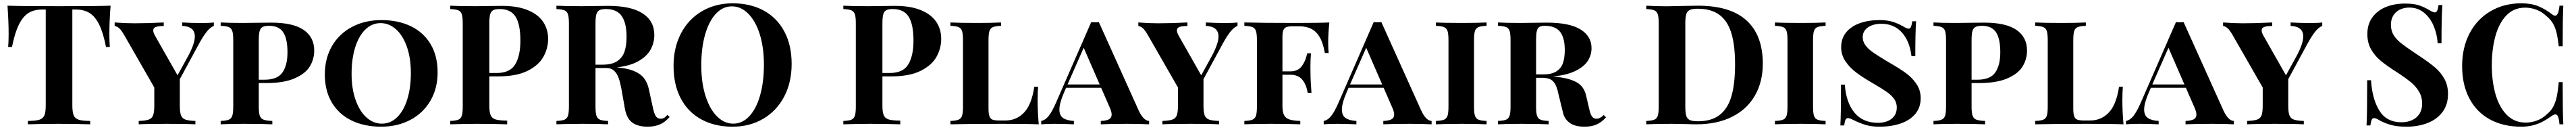

<svg xmlns="http://www.w3.org/2000/svg" viewBox="-20 -742 15424 776"><path d="M634.8 -538.1Q634.8 -489.7 637.7 -461.9H614.7Q598.1 -545.9 574.2 -594.5Q550.3 -643.1 516.6 -664.1Q482.9 -685.1 435.1 -685.1H413.1V-114.3Q413.1 -72.3 421.4 -53.2Q429.7 -34.2 451.4 -27.3Q473.1 -20.5 520 -20V0Q435.1 -2.9 329.6 -2.9Q226.1 -2.9 147 0V-20Q193.8 -20.5 215.6 -27.3Q237.3 -34.2 245.6 -53.2Q253.9 -72.3 253.9 -114.3V-685.1H231.9Q183.6 -685.1 150.1 -664.1Q116.7 -643.1 92.8 -594.5Q68.8 -545.9 51.8 -461.9H28.8Q31.7 -489.7 31.7 -538.1Q31.7 -612.8 24.9 -708Q115.2 -705.1 334 -705.1Q551.8 -705.1 642.1 -708Q634.8 -615.2 634.8 -538.1Z M1260.3 -607.9V-587.4Q1239.3 -579.1 1219 -554.4Q1198.7 -529.8 1171.4 -480.5L1056.6 -269.5V-111.8Q1056.6 -71.8 1063.7 -53.5Q1070.8 -35.2 1089.8 -28.3Q1108.9 -21.5 1149.9 -20V0Q1098.1 -2.9 977.5 -2.9Q856.9 -2.9 810.5 0V-20Q851.6 -21.5 870.6 -28.3Q889.6 -35.2 896.7 -53.5Q903.8 -71.8 903.8 -111.8V-219.7L724.6 -530.8Q707.5 -560.5 694.6 -572.5Q681.6 -584.5 666.5 -586.9V-607.9Q729 -603 784.7 -603Q864.3 -603 960.4 -607.9V-586.9Q931.2 -586.9 914.3 -581.5Q897.5 -576.2 897.5 -559.6Q897.5 -547.4 908.2 -528.8L1043 -292.5L1107.4 -409.2Q1146.5 -482.4 1146.5 -524.4Q1146.5 -584 1070.8 -587.4V-607.9Q1128.4 -604.5 1183.6 -604.5Q1234.9 -604.5 1260.3 -607.9Z M1529.3 -106Q1529.3 -68.4 1535.4 -51.3Q1541.5 -34.2 1557.9 -27.8Q1574.2 -21.5 1610.4 -20V0Q1551.3 -2.9 1441.4 -2.9Q1346.7 -2.9 1301.3 0V-20Q1335 -21.5 1350.1 -27.8Q1365.2 -34.2 1370.8 -51.3Q1376.5 -68.4 1376.5 -106V-502Q1376.5 -539.6 1370.8 -556.6Q1365.2 -573.7 1350.1 -580.1Q1335 -586.4 1301.3 -587.9V-607.9Q1346.7 -605 1435.1 -605Q1455.6 -605 1555.2 -606.4L1604.5 -606.9Q1734.9 -606.9 1798.1 -563.5Q1861.3 -520 1861.3 -439.9Q1861.3 -389.2 1835 -345.7Q1808.6 -302.2 1743.9 -274.2Q1679.2 -246.1 1572.3 -246.1H1529.3ZM1529.3 -502V-266.1H1562.5Q1641.6 -266.1 1671.4 -309.8Q1701.2 -353.5 1701.2 -429.2Q1701.2 -510.3 1675.8 -549.1Q1650.4 -587.9 1591.3 -587.9Q1564.9 -587.9 1552 -580.8Q1539.1 -573.7 1534.2 -555.7Q1529.3 -537.6 1529.3 -502Z M2600.1 -310.1Q2600.1 -214.4 2557.1 -140.9Q2514.2 -67.4 2437.3 -26.6Q2360.4 14.2 2262.2 14.2Q2161.1 14.2 2085 -22.7Q2008.8 -59.6 1966.8 -129.9Q1924.8 -200.2 1924.8 -297.9Q1924.8 -393.6 1967.8 -467.3Q2010.7 -541 2087.9 -581.5Q2165 -622.1 2263.2 -622.1Q2364.3 -622.1 2440.4 -585.2Q2516.6 -548.3 2558.3 -478Q2600.1 -407.7 2600.1 -310.1ZM2085 -301.8Q2085 -212.9 2109.1 -145Q2133.3 -77.1 2174.6 -40.5Q2215.8 -3.9 2266.1 -3.9Q2318.4 -3.9 2357.7 -42.2Q2397 -80.6 2418.5 -149.2Q2439.9 -217.8 2439.9 -306.2Q2439.9 -395 2416 -462.9Q2392.1 -530.8 2350.6 -567.4Q2309.1 -604 2258.8 -604Q2206.5 -604 2167.2 -565.7Q2127.9 -527.3 2106.4 -458.7Q2085 -390.1 2085 -301.8Z M2909.7 -111.8Q2909.7 -71.8 2918 -53.5Q2926.3 -35.2 2947.8 -28.8Q2969.2 -22.5 3016.6 -22V0Q2934.6 -2.9 2834.5 -2.9Q2762.7 -2.9 2675.8 0V-20Q2709.5 -21.5 2724.4 -27.8Q2739.3 -34.2 2744.9 -51.3Q2750.5 -68.4 2750.5 -106V-602.1Q2750.5 -639.6 2744.9 -656.7Q2739.3 -673.8 2724.1 -680.2Q2709 -686.5 2675.8 -688V-708Q2726.6 -705.1 2827.6 -705.1Q2846.2 -705.1 2939.9 -706.5L2984.9 -707Q3075.7 -707 3137.7 -682.4Q3199.7 -657.7 3230.7 -613.3Q3261.7 -568.8 3261.7 -509.8Q3261.7 -454.6 3234.1 -404.1Q3206.5 -353.5 3139.9 -319.8Q3073.2 -286.1 2962.9 -286.1H2909.7ZM2909.7 -602.1V-306.2H2952.6Q3034.2 -306.2 3064.9 -358.2Q3095.7 -410.2 3095.7 -499Q3095.7 -596.2 3066.9 -642.1Q3038.1 -688 2971.7 -688Q2945.3 -688 2932.4 -680.9Q2919.4 -673.8 2914.6 -655.8Q2909.7 -637.7 2909.7 -602.1Z M3856.4 14.2Q3799.3 14.2 3765.6 -10.3Q3731.9 -34.7 3721.2 -94.2L3703.6 -193.8Q3695.3 -242.7 3685.5 -272Q3675.8 -301.3 3658 -318.6Q3640.1 -335.9 3610.4 -335.9H3545.4V-106Q3545.4 -68.4 3551 -51.3Q3556.6 -34.2 3571.8 -27.8Q3586.9 -21.5 3620.6 -20V0Q3566.4 -2.9 3469.2 -2.9Q3362.3 -2.9 3311.5 0V-20Q3345.2 -21.5 3360.1 -27.8Q3375 -34.2 3380.6 -51.3Q3386.2 -68.4 3386.2 -106V-602.1Q3386.2 -639.6 3380.6 -656.7Q3375 -673.8 3359.9 -680.2Q3344.7 -686.5 3311.5 -688V-708Q3362.3 -705.1 3463.4 -705.1Q3481.9 -705.1 3575.7 -706.5L3620.6 -707Q3758.3 -707 3827.9 -661.9Q3897.5 -616.7 3897.5 -533.2Q3897.5 -488.3 3876.5 -448.2Q3855.5 -408.2 3805.4 -378.7Q3755.4 -349.1 3672.9 -339.8H3673.3Q3733.9 -334.5 3772.9 -319.3Q3812 -304.2 3834.2 -277.1Q3856.4 -250 3865.2 -208L3887.7 -105Q3896 -64.5 3906.2 -48.8Q3916.5 -33.2 3935.1 -33.2Q3947.3 -33.2 3956.3 -38.6Q3965.3 -43.9 3975.6 -56.2L3989.3 -43.9Q3962.4 -13.2 3931.4 0.5Q3900.4 14.2 3856.4 14.2ZM3545.4 -602.1V-356H3588.4Q3644.5 -356 3676 -377.4Q3707.5 -398.9 3719.5 -435.1Q3731.4 -471.2 3731.4 -522Q3731.4 -604 3702.4 -646Q3673.3 -688 3607.4 -688Q3581.1 -688 3568.1 -680.9Q3555.2 -673.8 3550.3 -655.8Q3545.4 -637.7 3545.4 -602.1Z M4719.7 -359.9Q4719.7 -249.5 4674.6 -164.6Q4629.4 -79.6 4549.1 -32.7Q4468.8 14.2 4365.7 14.2Q4259.8 14.2 4179.9 -28.8Q4100.1 -71.8 4056.4 -153.6Q4012.7 -235.4 4012.7 -348.1Q4012.7 -458.5 4057.6 -543.5Q4102.5 -628.4 4183.1 -675.3Q4263.7 -722.2 4366.7 -722.2Q4472.7 -722.2 4552.2 -679.2Q4631.8 -636.2 4675.8 -554.4Q4719.7 -472.7 4719.7 -359.9ZM4178.7 -352.1Q4178.7 -248.5 4204.1 -169.2Q4229.5 -89.8 4273.2 -46.9Q4316.9 -3.9 4369.6 -3.9Q4424.8 -3.9 4466.6 -48.6Q4508.3 -93.3 4531 -173.1Q4553.7 -252.9 4553.7 -356Q4553.7 -460 4528.3 -539.1Q4502.9 -618.2 4459.2 -661.1Q4415.5 -704.1 4362.3 -704.1Q4307.1 -704.1 4265.6 -659.4Q4224.1 -614.7 4201.4 -534.9Q4178.7 -455.1 4178.7 -352.1Z M5263.2 -111.8Q5263.2 -71.8 5271.5 -53.5Q5279.8 -35.2 5301.3 -28.8Q5322.8 -22.5 5370.1 -22V0Q5288.1 -2.9 5188 -2.9Q5116.2 -2.9 5029.3 0V-20Q5063 -21.5 5077.9 -27.8Q5092.8 -34.2 5098.4 -51.3Q5104 -68.4 5104 -106V-602.1Q5104 -639.6 5098.4 -656.7Q5092.8 -673.8 5077.6 -680.2Q5062.5 -686.5 5029.3 -688V-708Q5080.1 -705.1 5181.2 -705.1Q5199.7 -705.1 5293.5 -706.5L5338.4 -707Q5429.2 -707 5491.2 -682.4Q5553.2 -657.7 5584.2 -613.3Q5615.2 -568.8 5615.2 -509.8Q5615.2 -454.6 5587.6 -404.1Q5560.1 -353.5 5493.4 -319.8Q5426.8 -286.1 5316.4 -286.1H5263.2ZM5263.2 -602.1V-306.2H5306.2Q5387.7 -306.2 5418.5 -358.2Q5449.2 -410.2 5449.2 -499Q5449.2 -596.2 5420.4 -642.1Q5391.6 -688 5325.2 -688Q5298.8 -688 5285.9 -680.9Q5272.9 -673.8 5268.1 -655.8Q5263.2 -637.7 5263.2 -602.1Z M5898.4 -502V-94.2Q5898.4 -63 5904.1 -47.9Q5909.7 -32.7 5922.6 -27.8Q5935.5 -22.9 5961.4 -22.9H6000.5Q6066.4 -22.9 6111.6 -70.6Q6156.7 -118.2 6172.4 -224.1H6195.3Q6192.4 -191.9 6192.4 -142.1Q6192.4 -79.1 6199.2 0Q6134.3 -2.9 5980.5 -2.9Q5774.4 -2.9 5670.4 0V-20Q5704.1 -21.5 5719.2 -27.8Q5734.4 -34.2 5740 -51.3Q5745.6 -68.4 5745.6 -106V-502Q5745.6 -539.6 5740 -556.6Q5734.4 -573.7 5719.2 -580.1Q5704.1 -586.4 5670.4 -587.9V-607.9Q5721.7 -605 5828.6 -605Q5921.9 -605 5973.6 -607.9V-587.9Q5939.5 -586.4 5924.6 -580.1Q5909.7 -573.7 5904.1 -556.9Q5898.4 -540 5898.4 -502Z M6859.9 -20V0Q6813 -2.9 6728.5 -2.9Q6621.6 -2.9 6570.8 0V-20Q6604 -21.5 6619.9 -30Q6635.7 -38.6 6635.7 -58.1Q6635.7 -75.7 6622.6 -104L6572.8 -217.8H6362.8L6351.1 -190.9Q6322.8 -126.5 6322.8 -87.9Q6322.8 -53.2 6344.7 -37.8Q6366.7 -22.5 6409.7 -20V0Q6352.5 -2.9 6294.9 -2.9Q6241.7 -2.9 6213.9 0V-20Q6238.8 -24.9 6258.8 -50Q6278.8 -75.2 6301.8 -127.4L6513.2 -609.9Q6528.8 -608.9 6536.1 -608.9Q6544.4 -608.9 6559.1 -609.9L6796.9 -84Q6825.7 -21.5 6859.9 -20ZM6468.3 -457 6371.6 -237.8H6564Z M7389.2 -607.9V-587.4Q7368.2 -579.1 7347.9 -554.4Q7327.6 -529.8 7300.3 -480.5L7185.5 -269.5V-111.8Q7185.5 -71.8 7192.6 -53.5Q7199.7 -35.2 7218.8 -28.3Q7237.8 -21.5 7278.8 -20V0Q7227.1 -2.9 7106.4 -2.9Q6985.8 -2.9 6939.5 0V-20Q6980.5 -21.5 6999.5 -28.3Q7018.6 -35.2 7025.6 -53.5Q7032.7 -71.8 7032.7 -111.8V-219.7L6853.5 -530.8Q6836.4 -560.5 6823.5 -572.5Q6810.5 -584.5 6795.4 -586.9V-607.9Q6857.9 -603 6913.6 -603Q6993.2 -603 7089.4 -607.9V-586.9Q7060.1 -586.9 7043.2 -581.5Q7026.4 -576.2 7026.4 -559.6Q7026.4 -547.4 7037.1 -528.8L7171.9 -292.5L7236.3 -409.2Q7275.4 -482.4 7275.4 -524.4Q7275.4 -584 7199.7 -587.4V-607.9Q7257.3 -604.5 7312.5 -604.5Q7363.8 -604.5 7389.2 -607.9Z M7932.1 -487.8Q7932.1 -448.7 7935.1 -425.8H7912.1Q7901.9 -484.4 7881.8 -519.3Q7861.8 -554.2 7831.5 -569.6Q7801.3 -585 7758.3 -585H7721.2Q7695.3 -585 7682.4 -580.3Q7669.4 -575.7 7663.8 -562Q7658.2 -548.3 7658.2 -520V-315.9H7705.1Q7752 -315.9 7775.1 -348.4Q7798.3 -380.9 7806.2 -423.8H7829.1Q7825.7 -384.8 7825.7 -346.2L7826.2 -306.2Q7826.2 -261.2 7832 -188H7809.1Q7802.2 -235.4 7777.6 -265.6Q7752.9 -295.9 7705.1 -295.9H7658.2V-111.8Q7658.2 -74.2 7667.7 -55.4Q7677.2 -36.6 7699.5 -29.1Q7721.7 -21.5 7765.1 -20V0Q7703.6 -2.9 7588.4 -2.9Q7481.4 -2.9 7430.2 0V-20Q7463.9 -21.5 7479 -27.8Q7494.1 -34.2 7499.8 -51.3Q7505.4 -68.4 7505.4 -106V-502Q7505.4 -539.6 7499.8 -556.6Q7494.1 -573.7 7479 -580.1Q7463.9 -586.4 7430.2 -587.9V-607.9Q7534.2 -605 7740.2 -605Q7880.4 -605 7939 -607.9Q7932.1 -541 7932.1 -487.8Z M8551.3 -20V0Q8504.4 -2.9 8419.9 -2.9Q8313 -2.9 8262.2 0V-20Q8295.4 -21.5 8311.3 -30Q8327.1 -38.6 8327.1 -58.1Q8327.1 -75.7 8314 -104L8264.2 -217.8H8054.2L8042.5 -190.9Q8014.2 -126.5 8014.2 -87.9Q8014.2 -53.2 8036.1 -37.8Q8058.1 -22.5 8101.1 -20V0Q8043.9 -2.9 7986.3 -2.9Q7933.1 -2.9 7905.3 0V-20Q7930.2 -24.9 7950.2 -50Q7970.2 -75.2 7993.2 -127.4L8204.6 -609.9Q8220.2 -608.9 8227.5 -608.9Q8235.8 -608.9 8250.5 -609.9L8488.3 -84Q8517.1 -21.5 8551.3 -20ZM8159.7 -457 8063 -237.8H8255.4Z M8805.2 -502V-106Q8805.2 -68.4 8810.8 -51.3Q8816.4 -34.2 8831.5 -27.8Q8846.7 -21.5 8880.4 -20V0Q8828.6 -2.9 8731.9 -2.9Q8626.5 -2.9 8577.1 0V-20Q8610.8 -21.5 8626 -27.8Q8641.1 -34.2 8646.7 -51.3Q8652.3 -68.4 8652.3 -106V-502Q8652.3 -539.6 8646.7 -556.6Q8641.1 -573.7 8626 -580.1Q8610.8 -586.4 8577.1 -587.9V-607.9Q8626 -605 8731.9 -605Q8828.6 -605 8880.4 -607.9V-587.9Q8846.2 -586.4 8831.3 -580.1Q8816.4 -573.7 8810.8 -556.9Q8805.2 -540 8805.2 -502Z M9466.8 14.2Q9409.7 14.2 9378.7 -8.1Q9347.7 -30.3 9338.4 -67.4L9309.6 -185.1Q9301.8 -223.1 9289.1 -243.2Q9276.4 -263.2 9257.8 -270.5Q9239.3 -277.8 9210 -277.8H9176.8V-106Q9176.8 -68.4 9182.4 -51.3Q9188 -34.2 9203.1 -27.8Q9218.3 -21.5 9252 -20V0Q9193.8 -2.9 9088.9 -2.9Q8994.1 -2.9 8948.7 0V-20Q8982.4 -21.5 8997.6 -27.8Q9012.7 -34.2 9018.3 -51.3Q9023.9 -68.4 9023.9 -106V-502Q9023.9 -540 9018.3 -557.1Q9012.7 -574.2 8997.6 -580.3Q8982.4 -586.4 8948.7 -587.9V-607.9Q8994.1 -605 9082.5 -605Q9101.6 -605 9196.8 -606.4L9241.7 -606.9Q9376.5 -606.9 9442.6 -566.4Q9508.8 -525.9 9508.8 -454.1Q9508.8 -415 9487.5 -380.4Q9466.3 -345.7 9414.8 -319.8Q9363.3 -293.9 9278.3 -285.6Q9296.4 -283.7 9307.6 -282.2Q9379.4 -273.9 9421.1 -250Q9462.9 -226.1 9475.6 -174.3L9496.6 -85Q9503.4 -56.2 9513.2 -44.7Q9522.9 -33.2 9538.6 -33.2Q9559.6 -33.2 9581.5 -55.2L9595.7 -42Q9571.8 -14.2 9541.5 0Q9511.2 14.2 9466.8 14.2ZM9176.8 -502V-297.9H9219.7Q9270.5 -297.9 9299.1 -316.4Q9327.6 -335 9338.1 -366.7Q9348.6 -398.4 9348.6 -443.4Q9348.6 -515.6 9320.8 -551.8Q9293 -587.9 9228.5 -587.9Q9206.5 -587.9 9195.8 -580.8Q9185.1 -573.7 9180.9 -555.7Q9176.8 -537.6 9176.8 -502Z M10534.2 -361.8Q10534.2 -252.9 10486.8 -171.1Q10439.5 -89.4 10349.9 -44.7Q10260.3 0 10136.2 0Q10111.8 0 10075.7 -1.5Q9987.8 -2.9 9990.2 -2.9Q9887.2 -2.9 9836.4 0V-20Q9870.1 -21.5 9885 -27.8Q9899.9 -34.2 9905.5 -51.3Q9911.1 -68.4 9911.1 -106V-602.1Q9911.1 -639.6 9905.5 -656.7Q9899.9 -673.8 9884.8 -680.2Q9869.6 -686.5 9836.4 -688V-708Q9900.4 -704.6 9957 -704.6L9988.3 -705.1L10031.2 -706.1Q10112.3 -708 10145.5 -708Q10340.3 -708 10437.3 -619.6Q10534.2 -531.2 10534.2 -361.8ZM10070.3 -604V-104Q10070.3 -67.9 10076.2 -50Q10082 -32.2 10097.9 -25.1Q10113.8 -18.1 10145.5 -18.1Q10228 -18.1 10277.1 -56.9Q10326.2 -95.7 10347.2 -170.2Q10368.2 -244.6 10368.2 -357.9Q10368.2 -472.2 10345.7 -544.9Q10323.2 -617.7 10273.9 -653.8Q10224.6 -689.9 10144.5 -689.9Q10113.3 -689.9 10097.7 -682.9Q10082 -675.8 10076.2 -657.7Q10070.3 -639.6 10070.3 -604Z M10835 -502V-106Q10835 -68.4 10840.6 -51.3Q10846.2 -34.2 10861.3 -27.8Q10876.5 -21.5 10910.2 -20V0Q10858.4 -2.9 10761.7 -2.9Q10656.2 -2.9 10606.9 0V-20Q10640.6 -21.5 10655.8 -27.8Q10670.9 -34.2 10676.5 -51.3Q10682.1 -68.4 10682.1 -106V-502Q10682.1 -539.6 10676.5 -556.6Q10670.9 -573.7 10655.8 -580.1Q10640.6 -586.4 10606.9 -587.9V-607.9Q10655.8 -605 10761.7 -605Q10858.4 -605 10910.2 -607.9V-587.9Q10876 -586.4 10861.1 -580.1Q10846.2 -573.7 10840.6 -556.9Q10835 -540 10835 -502Z M11373.5 -585Q11397.5 -570.8 11407.2 -570.8Q11416.5 -570.8 11421.1 -581.5Q11425.8 -592.3 11429.2 -615.2H11452.1Q11447.3 -555.2 11447.3 -407.2H11424.3Q11413.6 -497.1 11366.5 -548.6Q11319.3 -600.1 11243.7 -600.1Q11210.9 -600.1 11185.5 -590.1Q11160.2 -580.1 11146.2 -562.3Q11132.3 -544.4 11132.3 -521.5Q11132.3 -494.1 11148.7 -471.9Q11165 -449.7 11191.9 -430.9Q11218.8 -412.1 11269 -381.8L11293.5 -367.2Q11353.5 -333 11391.6 -305.2Q11429.7 -277.3 11454.6 -240.2Q11479.5 -203.1 11479.5 -155.8Q11479.5 -101.1 11447.8 -62.7Q11416 -24.4 11360.1 -5.1Q11304.2 14.2 11232.4 14.2Q11184.6 14.2 11149.9 3.7Q11115.2 -6.8 11078.1 -24.9Q11053.7 -37.1 11043.5 -37.1Q11034.2 -37.1 11029.3 -26.6Q11024.4 -16.1 11021.5 6.8H10998.5Q11002.4 -48.3 11002.4 -236.8H11025.4Q11032.7 -130.4 11083 -69.6Q11133.3 -8.8 11225.1 -8.8Q11253.9 -8.8 11279.3 -18.3Q11304.7 -27.8 11320.6 -48.6Q11336.4 -69.3 11336.4 -100.6Q11336.4 -128.4 11321.3 -150.4Q11306.2 -172.4 11277.8 -192.4Q11249.5 -212.4 11198.7 -241.7Q11137.2 -276.9 11095.9 -307.4Q11054.7 -337.9 11029.1 -376Q11003.4 -414.1 11003.4 -460Q11003.4 -512.7 11033.4 -549.1Q11063.5 -585.4 11115.5 -603.8Q11167.5 -622.1 11233.4 -622.1Q11279.3 -622.1 11312 -611.8Q11344.7 -601.6 11373.5 -585Z M11784.2 -106Q11784.2 -68.4 11790.3 -51.3Q11796.4 -34.2 11812.7 -27.8Q11829.1 -21.5 11865.2 -20V0Q11806.2 -2.9 11696.3 -2.9Q11601.6 -2.9 11556.2 0V-20Q11589.8 -21.5 11605 -27.8Q11620.1 -34.2 11625.7 -51.3Q11631.3 -68.4 11631.3 -106V-502Q11631.3 -539.6 11625.7 -556.6Q11620.1 -573.7 11605 -580.1Q11589.8 -586.4 11556.2 -587.9V-607.9Q11601.6 -605 11689.9 -605Q11710.4 -605 11810.1 -606.4L11859.4 -606.9Q11989.7 -606.9 12053 -563.5Q12116.2 -520 12116.2 -439.9Q12116.2 -389.2 12089.8 -345.7Q12063.5 -302.2 11998.8 -274.2Q11934.1 -246.1 11827.1 -246.1H11784.2ZM11784.2 -502V-266.1H11817.4Q11896.5 -266.1 11926.3 -309.8Q11956.1 -353.5 11956.1 -429.2Q11956.1 -510.3 11930.7 -549.1Q11905.3 -587.9 11846.2 -587.9Q11819.8 -587.9 11806.9 -580.8Q11793.9 -573.7 11789.1 -555.7Q11784.2 -537.6 11784.2 -502Z M12393.1 -502V-94.2Q12393.1 -63 12398.7 -47.9Q12404.3 -32.7 12417.2 -27.8Q12430.2 -22.9 12456.1 -22.9H12495.1Q12561 -22.9 12606.2 -70.6Q12651.4 -118.2 12667 -224.1H12689.9Q12687 -191.9 12687 -142.1Q12687 -79.1 12693.8 0Q12628.9 -2.9 12475.1 -2.9Q12269 -2.9 12165 0V-20Q12198.7 -21.5 12213.9 -27.8Q12229 -34.2 12234.6 -51.3Q12240.2 -68.4 12240.2 -106V-502Q12240.2 -539.6 12234.6 -556.6Q12229 -573.7 12213.9 -580.1Q12198.7 -586.4 12165 -587.9V-607.9Q12216.3 -605 12323.2 -605Q12416.5 -605 12468.3 -607.9V-587.9Q12434.1 -586.4 12419.2 -580.1Q12404.3 -573.7 12398.7 -556.9Q12393.1 -540 12393.1 -502Z M13354.5 -20V0Q13307.6 -2.9 13223.1 -2.9Q13116.2 -2.9 13065.4 0V-20Q13098.6 -21.5 13114.5 -30Q13130.4 -38.6 13130.4 -58.1Q13130.4 -75.7 13117.2 -104L13067.4 -217.8H12857.4L12845.7 -190.9Q12817.4 -126.5 12817.4 -87.9Q12817.4 -53.2 12839.4 -37.8Q12861.3 -22.5 12904.3 -20V0Q12847.2 -2.9 12789.6 -2.9Q12736.3 -2.9 12708.5 0V-20Q12733.4 -24.9 12753.4 -50Q12773.4 -75.2 12796.4 -127.4L13007.8 -609.9Q13023.4 -608.9 13030.8 -608.9Q13039.1 -608.9 13053.7 -609.9L13291.5 -84Q13320.3 -21.5 13354.5 -20ZM12962.9 -457 12866.2 -237.8H13058.6Z M13883.8 -607.9V-587.4Q13862.8 -579.1 13842.5 -554.4Q13822.3 -529.8 13794.9 -480.5L13680.2 -269.5V-111.8Q13680.2 -71.8 13687.3 -53.5Q13694.3 -35.2 13713.4 -28.3Q13732.4 -21.5 13773.4 -20V0Q13721.7 -2.9 13601.1 -2.9Q13480.5 -2.9 13434.1 0V-20Q13475.1 -21.5 13494.1 -28.3Q13513.2 -35.2 13520.3 -53.5Q13527.3 -71.8 13527.3 -111.8V-219.7L13348.1 -530.8Q13331.1 -560.5 13318.1 -572.5Q13305.2 -584.5 13290 -586.9V-607.9Q13352.5 -603 13408.2 -603Q13487.8 -603 13584 -607.9V-586.9Q13554.7 -586.9 13537.8 -581.5Q13521 -576.2 13521 -559.6Q13521 -547.4 13531.7 -528.8L13666.5 -292.5L13731 -409.2Q13770 -482.4 13770 -524.4Q13770 -584 13694.3 -587.4V-607.9Q13752 -604.5 13807.1 -604.5Q13858.4 -604.5 13883.8 -607.9Z M14523.9 -682.1Q14547.4 -668 14557.6 -668Q14566.9 -668 14571.8 -678.2Q14576.7 -688.5 14580.1 -711.9H14603Q14597.7 -649.9 14597.7 -483.9H14574.7Q14571.3 -538.6 14550.8 -587.2Q14530.3 -635.7 14492.9 -666.3Q14455.6 -696.8 14404.8 -696.8Q14372.6 -696.8 14347.7 -684.3Q14322.8 -671.9 14308.8 -648.9Q14294.9 -626 14294.9 -594.7Q14294.9 -559.6 14310.5 -533.7Q14326.2 -507.8 14353.8 -485.8Q14381.3 -463.9 14439 -425.3Q14455.6 -415 14467.8 -406.2Q14525.9 -367.7 14560.1 -338.4Q14594.2 -309.1 14615.5 -270.5Q14636.7 -231.9 14636.7 -180.7Q14636.7 -117.2 14603.5 -73.2Q14570.3 -29.3 14514.2 -7.6Q14458 14.2 14388.7 14.2Q14333 14.2 14296.4 4.2Q14259.8 -5.9 14228 -22.9Q14205.6 -37.1 14193.8 -37.1Q14184.6 -37.1 14179.7 -26.6Q14174.8 -16.1 14171.9 6.8H14148.9Q14152.8 -55.7 14152.8 -263.2H14175.8Q14182.6 -151.4 14225.6 -81.8Q14268.6 -12.2 14357.9 -12.2Q14393.6 -12.2 14421.6 -24.9Q14449.7 -37.6 14465.8 -62.7Q14481.9 -87.9 14481.9 -124Q14481.9 -163.1 14463.6 -194.3Q14445.3 -225.6 14414.3 -251.2Q14383.3 -276.9 14332 -310.1Q14272 -348.1 14236.1 -377.2Q14200.2 -406.2 14177 -446Q14153.8 -485.8 14153.8 -538.1Q14153.8 -598.6 14184.6 -639.6Q14215.3 -680.7 14266.1 -700.7Q14316.9 -720.7 14377.9 -720.7Q14430.2 -720.7 14461.4 -710.7Q14492.7 -700.7 14523.9 -682.1Z M15258.8 -657.2Q15269.5 -648.4 15278.3 -648.4Q15298.3 -648.4 15304.2 -708H15327.1Q15323.2 -639.6 15323.2 -465.8H15299.8Q15293.9 -516.1 15286.4 -547.4Q15278.8 -578.6 15264.4 -602.8Q15250 -627 15224.6 -647Q15200.2 -670.9 15167.2 -683.6Q15134.3 -696.3 15098.1 -696.3Q15029.8 -696.3 14985.1 -648.9Q14940.4 -601.6 14919.7 -523.7Q14898.9 -445.8 14898.9 -352.1Q14898.9 -258.3 14920.7 -180.9Q14942.4 -103.5 14988 -56.9Q15033.7 -10.3 15102.1 -10.3Q15136.2 -10.3 15169.7 -22.7Q15203.1 -35.2 15226.6 -58.6Q15252 -78.1 15266.1 -104Q15280.3 -129.9 15287.6 -164.1Q15294.9 -198.2 15299.8 -252H15323.2Q15323.2 -70.8 15327.1 0H15304.2Q15301.3 -31.2 15295.7 -45.2Q15290 -59.1 15279.8 -59.1Q15271.5 -59.1 15258.8 -50.8Q15229.5 -29.8 15204.3 -16.4Q15179.2 -2.9 15147 5.6Q15114.7 14.2 15074.2 14.2Q14968.3 14.2 14888.4 -28.8Q14808.6 -71.8 14764.9 -153.6Q14721.2 -235.4 14721.2 -348.1Q14721.2 -458.5 14766.1 -543.5Q14811 -628.4 14891.6 -675.3Q14972.2 -722.2 15075.2 -722.2Q15134.8 -722.2 15176.8 -705.1Q15218.8 -688 15258.8 -657.2Z"/></svg>

Font: TypoPRO Playfair Display SC
Style: Bold
Weight: 700
Designer: Claus Eggers Sørensen
Foundry: Claus Eggers Sørensen
Version: Version 1.004;PS 001.004;hotconv 1.0.70;makeotf.lib2.5.58329